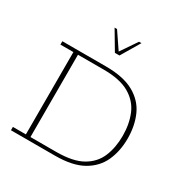

<svg xmlns="http://www.w3.org/2000/svg" viewBox="-181 -944 1049 1089"><g transform="rotate(30 343.5 -399.0)"><path d="M40 0V-22H125V-561H40V-583H325Q441 -583 509.5 -544.5Q578 -506 607.5 -439.5Q637 -373 637 -290Q637 -208 607.5 -142.5Q578 -77 510.5 -38.5Q443 0 328 0ZM155 -22H323Q433 -22 494 -57Q555 -92 580 -152.5Q605 -213 605 -289Q605 -366 579.5 -427.5Q554 -489 492.5 -525Q431 -561 323 -561H155ZM331 -675 258 -798H274L346 -692L418 -798H434L361 -675Z"/></g></svg>

Font: Rokkitt Thin
Style: Regular
Weight: 250
Version: Version 3.103